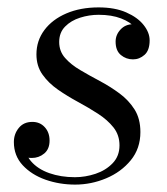

<svg xmlns="http://www.w3.org/2000/svg" viewBox="-20 -489 452 519"><path d="M183 10Q141 10 103.2 -3.2Q65.5 -16.5 41.5 -42.2Q17.5 -68 17.5 -105Q17.5 -127 30.8 -143.2Q44 -159.5 67.5 -159.5Q88 -159.5 101 -145.2Q114 -131 114 -109Q114 -86 99.5 -74Q85 -62 66 -62Q53 -62 42 -66.5Q31 -71 24.8 -80.5Q18.5 -90 18.5 -105H45.5Q45.5 -74.5 63.8 -53.2Q82 -32 113.2 -21Q144.5 -10 182.5 -10Q210.5 -10 238.2 -19.2Q266 -28.5 284.5 -47.8Q303 -67 303 -96Q303 -124 286.8 -144.5Q270.5 -165 245 -181.5Q219.5 -198 190.8 -213.5Q162 -229 136.5 -246.8Q111 -264.5 94.8 -287.5Q78.5 -310.5 78.5 -342Q78.5 -379 100 -407.8Q121.5 -436.5 159.5 -452.8Q197.5 -469 246.5 -469Q290.5 -469 321.2 -455.5Q352 -442 368.2 -421.5Q384.5 -401 384.5 -380Q384.5 -353 370.8 -340.8Q357 -328.5 339.5 -328.5Q321 -328.5 306.8 -340.2Q292.5 -352 292.5 -376.5Q292.5 -395 305.8 -409.2Q319 -423.5 339.5 -423.5Q355.5 -423.5 369.5 -411.2Q383.5 -399 383.5 -380H360Q360 -398 346.2 -413.8Q332.5 -429.5 307.2 -439.2Q282 -449 246.5 -449Q221 -449 196.5 -441.2Q172 -433.5 156 -417.2Q140 -401 140 -375.5Q140 -350.5 155.8 -332.5Q171.5 -314.5 196.5 -299.8Q221.5 -285 249.8 -270Q278 -255 303 -236.5Q328 -218 343.8 -193Q359.5 -168 359.5 -132Q359.5 -87.5 333.5 -55.8Q307.5 -24 267 -7Q226.5 10 183 10Z"/></svg>

Font: Bodoni Moda
Style: Italic
Weight: 400
Italic angle: -13°
Designer: Owen Earl
Foundry: indestructible type
Version: Version 2.005